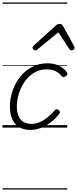

<svg xmlns="http://www.w3.org/2000/svg" viewBox="-20 -1030 622 1550"><path d="M225 19Q170 19 133.5 -4Q97 -27 78.5 -69Q60 -111 60 -167Q60 -234 81.5 -297.5Q103 -361 143 -410.5Q183 -460 238.5 -489.5Q294 -519 362 -519Q418 -519 458.5 -498.5Q499 -478 519 -447Q526 -438 524 -431Q522 -424 511 -415Q502 -408 493 -408Q484 -408 478 -416Q459 -439 431 -454.5Q403 -470 356 -470Q301 -470 257 -444Q213 -418 181.5 -374Q150 -330 133 -276.5Q116 -223 116 -169Q116 -125 129 -94Q142 -63 167.5 -47Q193 -31 231 -30Q269 -30 301.5 -44Q334 -58 364.5 -83.5Q395 -109 424 -141Q432 -150 441 -148Q450 -146 456 -139Q463 -133 464 -125.5Q465 -118 457 -109Q424 -67 385.5 -39Q347 -11 306.5 4Q266 19 225 19ZM265 -623Q257 -623 250 -630Q243 -637 243 -645Q243 -650 245.5 -654Q248 -658 252 -662L432 -825Q440 -832 447.5 -834.5Q455 -837 463 -837Q470 -837 476 -834Q482 -831 487 -823L577 -660Q580 -655 581 -651Q582 -647 582 -644Q582 -635 573.5 -629Q565 -623 557 -623Q551 -623 547 -626Q543 -629 540 -634L451 -769L286 -634Q280 -629 275 -626Q270 -623 265 -623ZM0 490H523V500H0ZM0 -20H523V0H0ZM0 -505H523V-500H0ZM0 -1010H523V-1000H0Z"/></svg>

Font: Playwrite NZ Guides
Style: Regular
Weight: 400
Designer: Veronika Burian, José Scaglione
Foundry: TypeTogether
Version: Version 1.003